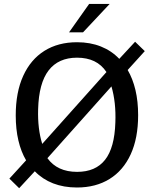

<svg xmlns="http://www.w3.org/2000/svg" viewBox="-20 -949 790 982"><path d="M78 13.5 28 -35.5 113.5 -129Q87.5 -173 74 -230.8Q60.5 -288.5 60.5 -358.5Q60.5 -477.5 98.8 -561.2Q137 -645 207.2 -689Q277.5 -733 374 -733Q441.5 -733 496 -711.2Q550.5 -689.5 590 -648L671 -735.5L720.5 -687.5L633 -591Q659 -546.5 672.8 -488.5Q686.5 -430.5 686.5 -360Q686.5 -242.5 648.5 -159.8Q610.5 -77 540.2 -33.5Q470 10 373.5 10Q306 10 251.5 -11.2Q197 -32.5 158 -73ZM374.5 -70Q469 -70 517.5 -131.8Q566 -193.5 570 -322.5Q572 -374 567 -420Q562 -466 550 -507L222.5 -140Q273 -70 374.5 -70ZM196 -213 524.5 -580.5Q499.5 -618 462 -636Q424.5 -654 374 -654Q279 -654 228.8 -589Q178.5 -524 175 -390Q173.5 -339.5 178.8 -295.5Q184 -251.5 196 -213ZM333 -783.5 436 -929H541L404.5 -783.5Z"/></svg>

Font: Public Sans Thin
Style: Regular
Weight: 400
Version: Version 2.001